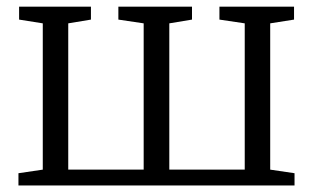

<svg xmlns="http://www.w3.org/2000/svg" viewBox="-20 -568 958 588"><path d="M36.5 0V-37.5L111 -48.5V-496.5L38.5 -508V-547.5H258.5V-508L189 -496.5V-48.5H420V-496.5L342.5 -508V-547.5H568V-508L498.5 -496.5V-48.5H729.5V-496.5L652 -508V-547.5H880.5V-508L807.5 -496.5V-48.5L882 -37.5V0Z"/></svg>

Font: Merriweather 36pt Light
Style: Regular
Weight: 300
Designer: Eben Sorkin
Foundry: Eben Sorkin
Version: Version 2.100